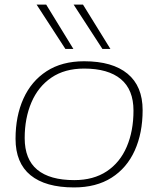

<svg xmlns="http://www.w3.org/2000/svg" viewBox="-20 -810 701 840"><path d="M304 10Q179 10 113.5 -43.5Q48 -97 48 -203Q48 -302 82.5 -378.5Q117 -455 184 -498.5Q251 -542 348 -542Q472 -542 538 -487.5Q604 -433 604 -328Q604 -228 569.5 -151.5Q535 -75 468 -32.5Q401 10 304 10ZM305 -22Q389 -22 447 -60.5Q505 -99 534.5 -168Q564 -237 564 -326Q564 -418 508.5 -464Q453 -510 348 -510Q263 -510 205 -470.5Q147 -431 117.5 -362Q88 -293 88 -206Q88 -113 143 -67.5Q198 -22 305 -22ZM266 -596 140 -790H182L301 -596ZM428 -596 302 -790H343L463 -596Z"/></svg>

Font: Georama Extended ExtraLight
Style: Italic
Weight: 200
Width: 7
Italic angle: -9°
Designer: Jean-Baptiste Levee
Foundry: Production Type
Version: Version 1.000